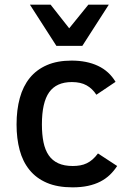

<svg xmlns="http://www.w3.org/2000/svg" viewBox="-20 -786 550 821"><path d="M481 -76.2Q467.3 -55.2 449.7 -38.3Q432.1 -21.5 408.9 -9.5Q385.7 2.4 356.2 8.8Q326.7 15.1 290 15.1Q225.6 15.1 180.2 -4.4Q134.8 -23.9 106 -59.6Q77.1 -95.2 64 -144.5Q50.8 -193.8 50.8 -253.9Q50.8 -316.4 64.7 -366.9Q78.6 -417.5 107.4 -452.9Q136.2 -488.3 180.7 -507.6Q225.1 -526.9 286.1 -526.9Q351.1 -526.9 398.9 -504.4Q446.8 -481.9 474.1 -436L392.1 -380.9Q375 -407.2 350.1 -421.1Q325.2 -435.1 287.1 -435.1Q221.2 -435.1 190.2 -391.4Q159.2 -347.7 159.2 -253.9Q159.2 -210.9 166 -177.7Q172.9 -144.5 188.2 -122.1Q203.6 -99.6 229 -87.9Q254.4 -76.2 291 -76.2Q308.1 -76.2 323 -78.9Q337.9 -81.5 351.1 -87.9Q364.3 -94.2 376 -104.5Q387.7 -114.7 398.9 -129.9ZM332 -589.8H221.2L107.9 -766.1H196.3L275.9 -665L357.9 -766.1H445.3Z"/></svg>

Font: Clear Sans Medium
Style: Regular
Weight: 500
Foundry: Intel Corporation
Version: Version 1.00